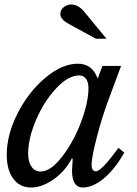

<svg xmlns="http://www.w3.org/2000/svg" viewBox="-20 -823 610 853"><path d="M332 -488Q283 -488 229 -430Q175 -372 140 -290Q105 -208 105 -140Q105 -104 120 -82.5Q135 -61 161 -61Q205 -61 256 -127Q307 -193 340 -280.5Q373 -368 373 -432Q373 -458 362 -473Q351 -488 332 -488ZM414 -474 435 -530H518L461 -377Q433 -302 410 -213Q387 -124 387 -91Q387 -62 406 -62Q431 -62 506 -166L532 -145Q491 -72 442 -31Q393 10 348 10Q300 10 300 -65L303 -118L299 -119Q270 -63 218.5 -26.5Q167 10 118 10Q68 10 39 -29Q10 -68 10 -135Q10 -225 58.5 -320Q107 -415 181.5 -477.5Q256 -540 326 -540Q390 -540 414 -474ZM453 -651H406L287 -716Q248 -737 248 -760Q248 -779 263 -791Q278 -803 297 -803Q328 -803 355 -770Z"/></svg>

Font: Libre Baskerville
Style: Italic
Weight: 400
Italic angle: -15°
Designer: Pablo Impallari, Rodrigo Fuenzalida
Foundry: Pablo Impallari, Rodrigo Fuenzalida
Version: Version 1.051;Glyphs 3.2.3 (3260)